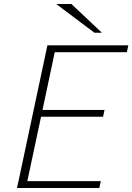

<svg xmlns="http://www.w3.org/2000/svg" viewBox="-20 -937 660 957"><path d="M487.8 -773.9H450.7L260.3 -917H335.9ZM493.7 -355H184.6L116.2 -34.2H482.4L475.1 0H64.9L216.3 -710.9H619.6L612.3 -676.8H252.9L191.9 -389.2H501Z"/></svg>

Font: Ufes Sans Thin
Style: Italic
Weight: 100
Designer: Ricardo Esteves & Thais Bronze
Foundry: ProDesignUfes - Ricardo Esteves, Thais Bronze
Version: Version 2.0